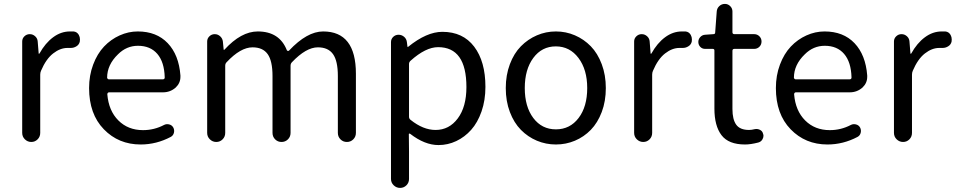

<svg xmlns="http://www.w3.org/2000/svg" viewBox="-20 -715 4818 967"><path d="M91.8 -45.9V-505.9Q91.8 -521.5 103 -532.2Q114.3 -543 129.9 -543Q145.5 -543 157.2 -532.2Q168.9 -521.5 169.9 -505.9L174.8 -445.3Q174.8 -444.3 176.3 -444.3Q177.7 -444.3 178.7 -445.3Q208 -498 247.6 -527.3Q287.1 -556.6 332 -556.6Q342.8 -556.6 350.6 -556.6Q368.2 -554.7 377 -539.1Q382.8 -528.3 382.8 -516.6Q382.8 -510.7 381.8 -504.9Q377.9 -489.3 364.3 -481.4Q351.6 -473.6 336.9 -473.6Q335 -473.6 333 -473.6Q327.1 -473.6 320.3 -473.6Q283.2 -473.6 247.6 -445.8Q211.9 -418 186.5 -358.4Q182.6 -349.6 182.6 -338.9V-45.9Q182.6 -26.4 169.4 -13.2Q156.2 0 137.7 0Q119.1 0 105.5 -13.2Q91.8 -26.4 91.8 -45.9Z M688.5 12.7Q577.1 12.7 502.9 -64Q428.7 -140.6 428.7 -271.5Q428.7 -335 449.2 -389.6Q469.7 -444.3 503.9 -480.5Q538.1 -516.6 582.5 -536.6Q627 -556.6 673.8 -556.6Q768.6 -556.6 824.7 -497.6Q880.9 -438.5 888.7 -335Q888.7 -331.1 888.7 -328.1Q888.7 -296.9 865.2 -274.4Q837.9 -250 800.8 -250H529.3Q525.4 -250 522.9 -247.1Q520.5 -244.1 520.5 -240.2Q527.3 -157.2 576.2 -108.4Q625 -59.6 700.2 -59.6Q756.8 -59.6 806.6 -85.9Q818.4 -91.8 832 -88.4Q845.7 -85 852.5 -73.2Q859.4 -60.5 856 -46.4Q852.5 -32.2 839.8 -25.4Q767.6 12.7 688.5 12.7ZM519.5 -323.2Q519.5 -320.3 522.5 -318.4Q524.4 -315.4 528.3 -315.4H799.8Q804.7 -315.4 807.1 -317.9Q809.6 -320.3 809.6 -324.2Q809.6 -324.2 809.6 -325.2Q807.6 -402.3 772.5 -443.4Q737.3 -484.4 674.8 -484.4Q617.2 -484.4 574.2 -441.4Q519.5 -388.7 519.5 -323.2Z M1023.4 -45.9V-505.9Q1023.4 -521.5 1034.7 -532.2Q1045.9 -543 1061.5 -543Q1077.1 -543 1088.9 -532.2Q1100.6 -521.5 1102.5 -505.9L1106.4 -465.8Q1106.4 -463.9 1107.9 -463.9Q1109.4 -463.9 1110.4 -464.8Q1194.3 -556.6 1278.3 -556.6Q1387.7 -556.6 1424.8 -461.9Q1426.8 -459 1429.7 -458.5Q1432.6 -458 1435.5 -460Q1526.4 -556.6 1607.4 -556.6Q1772.5 -556.6 1772.5 -343.8V-45.9Q1772.5 -26.4 1759.3 -13.2Q1746.1 0 1727.1 0Q1708 0 1694.8 -13.2Q1681.6 -26.4 1681.6 -45.9V-332Q1681.6 -408.2 1657.2 -442.4Q1632.8 -476.6 1581.1 -476.6Q1521.5 -476.6 1450.2 -401.4Q1443.4 -394.5 1443.4 -383.8V-45.9Q1443.4 -26.4 1430.2 -13.2Q1417 0 1397.9 0Q1378.9 0 1365.7 -13.2Q1352.5 -26.4 1352.5 -45.9V-332Q1352.5 -408.2 1328.1 -442.4Q1303.7 -476.6 1252 -476.6Q1191.4 -476.6 1121.1 -401.4Q1114.3 -394.5 1114.3 -383.8V-45.9Q1114.3 -26.4 1101.1 -13.2Q1087.9 0 1069.3 0Q1050.8 0 1037.1 -13.2Q1023.4 -26.4 1023.4 -45.9Z M1949.2 186.5V-502.9Q1949.2 -518.6 1960.4 -529.3Q1971.7 -540 1987.3 -540Q2002.9 -540 2015.1 -529.8Q2027.3 -519.5 2029.3 -502.9L2032.2 -479.5Q2032.2 -478.5 2033.7 -478.5Q2035.2 -478.5 2036.1 -479.5Q2128.9 -554.7 2208 -554.7Q2311.5 -554.7 2368.2 -480Q2424.8 -405.3 2424.8 -277.3Q2424.8 -210 2405.3 -153.8Q2385.7 -97.7 2353 -61Q2320.3 -24.4 2277.8 -4.4Q2235.4 15.6 2188.5 15.6Q2119.1 15.6 2045.9 -41Q2043.9 -43 2041 -42Q2038.1 -41 2039.1 -38.1L2040 47.9V186.5Q2040 205.1 2026.9 218.3Q2013.7 231.4 1995.1 231.4Q1976.6 231.4 1962.9 218.3Q1949.2 205.1 1949.2 186.5ZM2173.8 -60.5Q2242.2 -60.5 2285.6 -118.7Q2329.1 -176.8 2329.1 -276.4Q2329.1 -477.5 2186.5 -477.5Q2124 -477.5 2047.9 -409.2Q2040 -402.3 2040 -392.6V-127Q2040 -117.2 2047.9 -111.3Q2111.3 -60.5 2173.8 -60.5Z M2527.3 -271.5Q2527.3 -336.9 2547.9 -391.6Q2568.4 -446.3 2603.5 -481.9Q2638.7 -517.6 2684.1 -537.1Q2729.5 -556.6 2779.8 -556.6Q2830.1 -556.6 2875.5 -537.1Q2920.9 -517.6 2955.6 -481.9Q2990.2 -446.3 3010.7 -391.6Q3031.2 -336.9 3031.2 -271.5Q3031.2 -205.1 3010.7 -150.9Q2990.2 -96.7 2955.6 -61Q2920.9 -25.4 2875.5 -6.3Q2830.1 12.7 2779.8 12.7Q2729.5 12.7 2684.1 -6.3Q2638.7 -25.4 2603.5 -61Q2568.4 -96.7 2547.9 -150.9Q2527.3 -205.1 2527.3 -271.5ZM2937.5 -271.5Q2937.5 -364.3 2893.6 -422.9Q2849.6 -481.4 2779.3 -481.4Q2709 -481.4 2666 -423.3Q2623 -365.2 2623 -271.5Q2623 -177.7 2666 -120.6Q2709 -63.5 2779.8 -63.5Q2850.6 -63.5 2894 -120.6Q2937.5 -177.7 2937.5 -271.5Z M3173.8 -45.9V-505.9Q3173.8 -521.5 3185.1 -532.2Q3196.3 -543 3211.9 -543Q3227.5 -543 3239.3 -532.2Q3251 -521.5 3252 -505.9L3256.8 -445.3Q3256.8 -444.3 3258.3 -444.3Q3259.8 -444.3 3260.7 -445.3Q3290 -498 3329.6 -527.3Q3369.1 -556.6 3414.1 -556.6Q3424.8 -556.6 3432.6 -556.6Q3450.2 -554.7 3459 -539.1Q3464.8 -528.3 3464.8 -516.6Q3464.8 -510.7 3463.9 -504.9Q3460 -489.3 3446.3 -481.4Q3433.6 -473.6 3418.9 -473.6Q3417 -473.6 3415 -473.6Q3409.2 -473.6 3402.3 -473.6Q3365.2 -473.6 3329.6 -445.8Q3293.9 -418 3268.6 -358.4Q3264.6 -349.6 3264.6 -338.9V-45.9Q3264.6 -26.4 3251.5 -13.2Q3238.3 0 3219.7 0Q3201.2 0 3187.5 -13.2Q3173.8 -26.4 3173.8 -45.9Z M3732.4 12.7Q3649.4 12.7 3613.8 -34.2Q3578.1 -81.1 3578.1 -168V-460.9Q3578.1 -468.8 3569.3 -468.8H3531.2Q3516.6 -468.8 3506.8 -479Q3497.1 -489.3 3497.1 -503.9Q3497.1 -517.6 3506.8 -528.3Q3516.6 -539.1 3531.2 -540L3573.2 -543Q3582 -543 3582 -551.8L3589.8 -657.2Q3590.8 -672.9 3602.5 -684.1Q3614.3 -695.3 3630.9 -695.3Q3646.5 -695.3 3657.7 -684.1Q3668.9 -672.9 3668.9 -657.2V-552.7Q3668.9 -543 3678.7 -543H3778.3Q3793.9 -543 3804.7 -532.2Q3815.4 -521.5 3815.4 -505.9Q3815.4 -490.2 3804.7 -479.5Q3793.9 -468.8 3778.3 -468.8H3678.7Q3668.9 -468.8 3668.9 -459V-166Q3668.9 -113.3 3688 -86.9Q3707 -60.5 3752.9 -60.5Q3764.6 -60.5 3781.2 -64.5Q3794.9 -67.4 3807.6 -61Q3820.3 -54.7 3823.2 -41Q3825.2 -36.1 3825.2 -31.2Q3825.2 -22.5 3820.3 -13.7Q3813.5 -1 3798.8 2.9Q3760.7 12.7 3732.4 12.7Z M4147.5 12.7Q4036.1 12.7 3961.9 -64Q3887.7 -140.6 3887.7 -271.5Q3887.7 -335 3908.2 -389.6Q3928.7 -444.3 3962.9 -480.5Q3997.1 -516.6 4041.5 -536.6Q4085.9 -556.6 4132.8 -556.6Q4227.5 -556.6 4283.7 -497.6Q4339.8 -438.5 4347.7 -335Q4347.7 -331.1 4347.7 -328.1Q4347.7 -296.9 4324.2 -274.4Q4296.9 -250 4259.8 -250H3988.3Q3984.4 -250 3981.9 -247.1Q3979.5 -244.1 3979.5 -240.2Q3986.3 -157.2 4035.2 -108.4Q4084 -59.6 4159.2 -59.6Q4215.8 -59.6 4265.6 -85.9Q4277.3 -91.8 4291 -88.4Q4304.7 -85 4311.5 -73.2Q4318.4 -60.5 4314.9 -46.4Q4311.5 -32.2 4298.8 -25.4Q4226.6 12.7 4147.5 12.7ZM3978.5 -323.2Q3978.5 -320.3 3981.4 -318.4Q3983.4 -315.4 3987.3 -315.4H4258.8Q4263.7 -315.4 4266.1 -317.9Q4268.6 -320.3 4268.6 -324.2Q4268.6 -324.2 4268.6 -325.2Q4266.6 -402.3 4231.4 -443.4Q4196.3 -484.4 4133.8 -484.4Q4076.2 -484.4 4033.2 -441.4Q3978.5 -388.7 3978.5 -323.2Z M4482.4 -45.9V-505.9Q4482.4 -521.5 4493.7 -532.2Q4504.9 -543 4520.5 -543Q4536.1 -543 4547.9 -532.2Q4559.6 -521.5 4560.5 -505.9L4565.4 -445.3Q4565.4 -444.3 4566.9 -444.3Q4568.4 -444.3 4569.3 -445.3Q4598.6 -498 4638.2 -527.3Q4677.7 -556.6 4722.7 -556.6Q4733.4 -556.6 4741.2 -556.6Q4758.8 -554.7 4767.6 -539.1Q4773.4 -528.3 4773.4 -516.6Q4773.4 -510.7 4772.5 -504.9Q4768.6 -489.3 4754.9 -481.4Q4742.2 -473.6 4727.5 -473.6Q4725.6 -473.6 4723.6 -473.6Q4717.8 -473.6 4710.9 -473.6Q4673.8 -473.6 4638.2 -445.8Q4602.5 -418 4577.1 -358.4Q4573.2 -349.6 4573.2 -338.9V-45.9Q4573.2 -26.4 4560.1 -13.2Q4546.9 0 4528.3 0Q4509.8 0 4496.1 -13.2Q4482.4 -26.4 4482.4 -45.9Z"/></svg>

Font: Gen Jyuu GothicX Regular
Style: Regular
Weight: 400
Designer: [Source Han Sans]
Ryoko NISHIZUKA  (kana & ideographs); Paul D. Hunt (Latin, Greek & Cyrillic); Wenlong ZHANG  (bopomofo
Version: Version 1.002.20150607